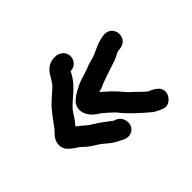

<svg xmlns="http://www.w3.org/2000/svg" viewBox="-94 -560 601 601"><g transform="rotate(-45 207.0 -259.0)"><path d="M23 -212V-211C36 -194 53 -188 62 -179C77 -164 87 -158 105 -147C121 -137 137 -117 165 -106L174 -101C180 -99 190 -96 200 -100C229 -111 224 -150 203 -161L202 -162L193 -165C178 -175 159 -192 138 -204C123 -212 112 -225 94 -238C95 -240 97 -241 99 -244C111 -257 117 -271 126 -282C146 -305 179 -324 199 -358C201 -362 203 -366 206 -371C226 -371 239 -387 239 -404C239 -426 220 -435 209 -437H198C180 -437 165 -427 154 -411C141 -390 137 -380 122 -369C108 -355 91 -343 78 -326C59 -304 49 -285 34 -270C17 -254 10 -232 22 -212ZM285 -283C302 -291 322 -293 343 -305C352 -310 354 -310 369 -312C409 -320 403 -378 363 -378H361C326 -374 307 -359 285 -352L263 -346H262C255 -343 248 -340 242 -338L224 -332H223C214 -329 206 -327 195 -322L176 -312C165 -306 157 -300 148 -291C124 -258 154 -224 179 -211C190 -202 203 -191 215 -179C238 -149 267 -124 295 -100L296 -99C308 -91 317 -87 325 -84C347 -74 362 -92 367 -101C382 -132 350 -148 333 -154C323 -162 313 -172 302 -183C295 -190 288 -195 284 -200C272 -214 256 -233 239 -247C234 -252 228 -257 223 -261C227 -263 235 -263 250 -271C259 -274 271 -279 283 -283Z"/></g></svg>

Font: Stray Cat
Style: ExBd
Weight: 800
Version: Version 1.0